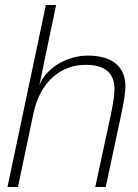

<svg xmlns="http://www.w3.org/2000/svg" viewBox="-20 -750 555 770"><path d="M205 -730H164L10 0H52L114 -295C142 -427 228 -490 323 -490C407 -490 439 -452 439 -393C439 -369 435 -343 427 -302L362 0H404L467 -295C476 -339 483 -377 483 -402C483 -487 426 -527 332 -527C245 -527 163 -474 138 -409Z"/></svg>

Font: Nacelle UltraLight
Style: Italic
Weight: 200
Italic angle: -12°
Designer: Sora Sagano
Foundry: Sora Sagano
Version: Version 1.000;FEAKit 1.0